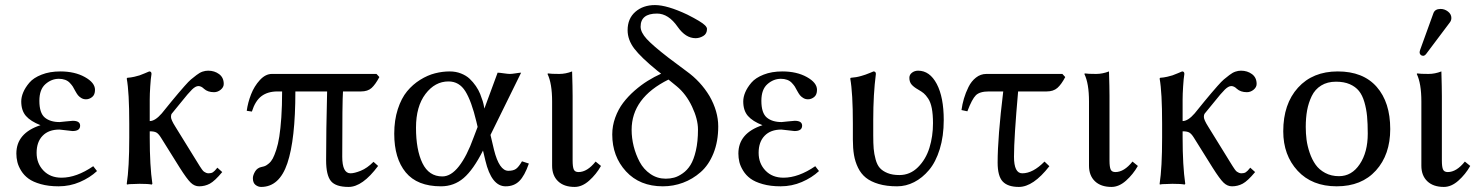

<svg xmlns="http://www.w3.org/2000/svg" viewBox="-20 -718 5770 750"><path d="M123 -121.1Q123 -79.6 149.7 -51.8Q176.3 -23.9 220.2 -23.9Q278.8 -23.9 344.2 -68.8L358.9 -49.8Q331.1 -23.9 292 -7.1Q252.9 9.8 209 9.8Q169.4 9.8 139.2 1.2Q108.9 -7.3 91.3 -20.3Q73.7 -33.2 62.7 -51Q51.8 -68.8 47.9 -85Q43.9 -101.1 43.9 -118.2Q43.9 -198.2 138.2 -229Q99.6 -244.1 81.3 -265.1Q63 -286.1 63 -321.8Q63 -338.9 70.8 -357.4Q78.6 -376 94.7 -395Q110.8 -414.1 142.6 -426.5Q174.3 -439 215.8 -439Q272 -439 311.5 -417Q351.1 -395 351.1 -367.2Q351.1 -347.7 339.8 -338.9Q328.6 -330.1 315.9 -330.1Q305.7 -330.1 297.4 -335.2Q289.1 -340.3 284.4 -346.2Q279.8 -352.1 273.9 -362.8Q268.6 -373.5 264.4 -379.9Q260.3 -386.2 252.7 -394.3Q245.1 -402.3 234.4 -406.2Q223.6 -410.2 210 -410.2Q181.2 -410.2 157.5 -389.4Q133.8 -368.7 133.8 -324.2Q133.8 -276.9 154.8 -259Q175.8 -241.2 212.9 -241.2L237.3 -243.7Q261.7 -246.1 264.2 -246.1Q293 -246.1 293 -227.1Q293 -206.1 263.2 -206.1Q259.3 -206.1 237.8 -209Q216.3 -211.9 211.9 -211.9Q169.9 -211.9 146.5 -187.7Q123 -163.6 123 -121.1Z M571.8 -429.2Q568.8 -411.6 566.9 -380.9Q564.9 -350.6 564.9 -329.1V-307.1V-245.1Q585.9 -245.1 611.8 -274.9L649.9 -321.8Q669.4 -345.2 677.2 -354.5Q685.1 -363.8 700.9 -381.8Q716.8 -399.9 725.8 -407.5Q734.9 -415 747.6 -424.8Q760.3 -434.6 771.2 -438.2Q782.2 -441.9 793 -441.9Q817.9 -441.9 835.9 -428.5Q854 -415 854 -390.1Q854 -377.4 842.3 -367.7Q830.6 -357.9 815.9 -357.9Q791.5 -357.9 776.9 -371.1Q766.1 -381.8 754.9 -381.8Q744.1 -381.8 730.2 -368.4Q716.3 -355 686 -316.9L650.9 -273.9Q647.9 -270 647.9 -261.2Q647.9 -250 665 -223.1L736.8 -106.9Q742.2 -98.1 749.8 -85.9Q757.3 -73.7 760.5 -68.6Q763.7 -63.5 768.6 -56.6Q773.4 -49.8 776.9 -47.4Q780.3 -44.9 784.9 -43Q789.6 -41 794.9 -41Q805.2 -41 811.8 -45.2Q818.4 -49.3 829.1 -63L848.1 -45.9Q818.8 -10.7 799.6 -0.5Q780.3 9.8 757.8 9.8Q739.7 9.8 724.9 -4.6Q710 -19 682.1 -63L608.9 -180.2Q599.6 -195.3 591.1 -200.2Q582.5 -205.1 564.9 -205.1V-180.2Q564.9 -70.8 575.2 0L572.8 2.9Q559.1 0 524.9 0Q509.3 0 497.1 1Q484.9 1 480.5 2L476.1 2.9L475.1 0Q484.9 -63 484.9 -180.2V-234.9Q484.9 -357.9 475.1 -411.1L477.1 -414.1Q491.2 -415 504.9 -418.2Q518.6 -421.4 525.1 -423.6Q531.7 -425.8 545.4 -431.6Q559.1 -437.5 563 -439Q571.8 -439 571.8 -429.2Z M1450.7 -429.2 1461.9 -417Q1446.3 -387.7 1431.4 -374.3Q1416.5 -360.8 1390.1 -360.8H1319.8Q1316.9 -324.7 1316.9 -106Q1316.9 -41 1349.1 -41Q1364.3 -41 1389.2 -51Q1414.1 -61 1439 -85.9L1457 -69.8Q1396 12.2 1341.8 12.2Q1291.5 12.2 1272.7 -10.7Q1253.9 -33.7 1253.9 -91.8Q1253.9 -207 1257.8 -360.8H1133.8Q1133.8 -172.9 1102.5 -80.3Q1071.3 12.2 1000 12.2Q988.3 12.2 978 4.2Q967.8 -3.9 967.8 -22Q967.8 -33.2 976.3 -47.9Q984.9 -62.5 1002 -65.9Q1009.8 -67.4 1015.4 -69.6Q1021 -71.8 1030 -79.3Q1039.1 -86.9 1045.4 -98.6Q1051.8 -110.4 1059.1 -132.6Q1066.4 -154.8 1071 -184.3Q1075.7 -213.9 1078.9 -259.3Q1082 -304.7 1082 -360.8H1064Q1025.9 -360.8 1001.5 -342.5Q977.1 -324.2 963.9 -282.2L943.8 -285.2Q948.2 -317.4 960.7 -349.4Q973.1 -381.3 995.1 -405.3Q1017.1 -429.2 1042 -429.2Z M1845.7 -222.2 1840.8 -243.2Q1821.8 -322.8 1797.9 -361.3Q1773.9 -399.9 1731.9 -399.9Q1679.2 -399.9 1642.1 -351.1Q1605 -302.2 1605 -219.2Q1605 -132.8 1630.1 -80.8Q1655.3 -28.8 1708 -28.8Q1741.7 -28.8 1772.7 -68.4Q1803.7 -107.9 1830.1 -181.2ZM1896 -190.9 1909.7 -132.8Q1930.2 -50.8 1965.8 -50.8Q1984.9 -50.8 1995.6 -58.3Q2006.3 -65.9 2019 -87.9L2045.9 -79.1Q2029.3 -31.2 2008.5 -10.7Q1987.8 9.8 1955.1 9.8Q1899.9 9.8 1876 -90.8L1866.7 -129.9Q1829.1 -55.2 1791.3 -22.7Q1753.4 9.8 1702.6 9.8Q1609.9 9.8 1564.9 -44.7Q1520 -99.1 1520 -195.8Q1520 -248.5 1533.9 -291.5Q1547.9 -334.5 1570.1 -361.3Q1592.3 -388.2 1621.3 -406.2Q1650.4 -424.3 1679.2 -431.6Q1708 -439 1736.8 -439Q1760.7 -439 1781 -430.9Q1801.3 -422.9 1814.7 -410.2Q1828.1 -397.5 1838.9 -381.8Q1849.6 -366.2 1855.7 -350.8Q1861.8 -335.4 1865.7 -322.8Q1869.6 -309.6 1870.6 -301.8L1872.1 -293.9L1923.8 -434.1Q1931.2 -434.1 1947.8 -431.6Q1964.4 -429.2 1971.7 -429.2Q1979.5 -429.2 1994.4 -431.6Q2009.3 -434.1 2015.6 -434.1Z M2136.7 -321.8Q2136.7 -392.1 2118.7 -429.2L2120.6 -431.2Q2132.3 -429.2 2164.6 -429.2Q2189.5 -429.2 2214.8 -439Q2216.8 -375 2216.8 -342.8V-90.8Q2216.8 -66.4 2221.2 -56.2Q2225.6 -45.9 2239.7 -45.9Q2273.9 -45.9 2306.6 -86.9L2327.6 -69.8Q2309.1 -37.1 2281.5 -12.5Q2253.9 12.2 2224.6 12.2Q2183.1 12.2 2159.9 -10Q2136.7 -32.2 2136.7 -70.8Z M2591.3 -407.2Q2447.3 -335.9 2447.3 -210.9Q2447.3 -179.2 2455.3 -146.7Q2463.4 -114.3 2478.8 -85.4Q2494.1 -56.6 2520.8 -38.3Q2547.4 -20 2580.6 -20Q2597.7 -20 2613.3 -24.2Q2628.9 -28.3 2646.7 -40.8Q2664.6 -53.2 2677.2 -73.5Q2689.9 -93.8 2698.2 -129.4Q2706.5 -165 2706.5 -211.9Q2706.5 -252.4 2683.3 -301.5Q2660.2 -350.6 2623.5 -380.9ZM2562.5 -430.2 2547.4 -441.9Q2483.4 -494.1 2457.5 -528.3Q2431.6 -562.5 2431.6 -600.1Q2431.6 -645.5 2461.9 -671.9Q2492.2 -698.2 2538.6 -698.2Q2585.9 -698.2 2664.6 -661.1Q2720.7 -632.8 2733.9 -619.1Q2741.7 -611.3 2741.7 -605Q2741.7 -585.9 2727.1 -577.4Q2712.4 -568.8 2697.3 -568.8Q2658.2 -568.8 2627.4 -612.8Q2591.3 -665 2546.4 -665Q2482.4 -665 2482.4 -613.8Q2482.4 -591.8 2506.3 -565.7Q2530.3 -539.6 2590.3 -493.2L2661.6 -439.9Q2716.8 -400.4 2751.5 -342.8Q2785.6 -283.2 2785.6 -224.1Q2785.6 -165.5 2767.1 -119.4Q2748.5 -73.2 2717 -45.7Q2685.5 -18.1 2647.9 -4.2Q2610.4 9.8 2569.3 9.8Q2479 9.8 2425.3 -48.6Q2371.6 -106.9 2371.6 -192.9Q2371.6 -226.6 2383.3 -258.8Q2395 -291 2414.1 -316.2Q2433.1 -341.3 2458.7 -363.8Q2484.4 -386.2 2510 -402.1Q2535.6 -418 2562.5 -430.2Z M2943.4 -121.1Q2943.4 -79.6 2970 -51.8Q2996.6 -23.9 3040.5 -23.9Q3099.1 -23.9 3164.6 -68.8L3179.2 -49.8Q3151.4 -23.9 3112.3 -7.1Q3073.2 9.8 3029.3 9.8Q2989.7 9.8 2959.5 1.2Q2929.2 -7.3 2911.6 -20.3Q2894 -33.2 2883.1 -51Q2872.1 -68.8 2868.2 -85Q2864.3 -101.1 2864.3 -118.2Q2864.3 -198.2 2958.5 -229Q2919.9 -244.1 2901.6 -265.1Q2883.3 -286.1 2883.3 -321.8Q2883.3 -338.9 2891.1 -357.4Q2898.9 -376 2915 -395Q2931.2 -414.1 2962.9 -426.5Q2994.6 -439 3036.1 -439Q3092.3 -439 3131.8 -417Q3171.4 -395 3171.4 -367.2Q3171.4 -347.7 3160.2 -338.9Q3148.9 -330.1 3136.2 -330.1Q3126 -330.1 3117.7 -335.2Q3109.4 -340.3 3104.7 -346.2Q3100.1 -352.1 3094.2 -362.8Q3088.9 -373.5 3084.7 -379.9Q3080.6 -386.2 3073 -394.3Q3065.4 -402.3 3054.7 -406.2Q3043.9 -410.2 3030.3 -410.2Q3001.5 -410.2 2977.8 -389.4Q2954.1 -368.7 2954.1 -324.2Q2954.1 -276.9 2975.1 -259Q2996.1 -241.2 3033.2 -241.2L3057.6 -243.7Q3082 -246.1 3084.5 -246.1Q3113.3 -246.1 3113.3 -227.1Q3113.3 -206.1 3083.5 -206.1Q3079.6 -206.1 3058.1 -209Q3036.6 -211.9 3032.2 -211.9Q2990.2 -211.9 2966.8 -187.7Q2943.4 -163.6 2943.4 -121.1Z M3391.1 -251V-189Q3391.1 -157.7 3392.8 -137.2Q3394.5 -116.7 3400.4 -95.2Q3406.2 -73.7 3417 -61.8Q3427.7 -49.8 3446.8 -42Q3465.8 -34.2 3493.2 -34.2Q3535.2 -34.2 3565.9 -64.9Q3596.7 -95.7 3610.6 -140.6Q3624.5 -185.5 3624.5 -236.8Q3624.5 -271 3619.9 -294.9Q3615.2 -318.8 3605.7 -333Q3596.2 -347.2 3588.1 -353.8Q3580.1 -360.4 3566.4 -368.2Q3549.3 -377.9 3540.8 -387.9Q3532.2 -397.9 3532.2 -414.1Q3532.2 -426.3 3542.5 -434.1Q3552.7 -441.9 3566.4 -441.9Q3611.8 -441.9 3639.2 -390.1Q3666.5 -338.4 3666.5 -249Q3666.5 -186 3650.9 -135.5Q3635.3 -85 3609.1 -54Q3583 -22.9 3551 -6.6Q3519 9.8 3484.4 9.8Q3442.9 9.8 3412.4 0.7Q3381.8 -8.3 3362.5 -23.7Q3343.3 -39.1 3331.8 -62.7Q3320.3 -86.4 3315.9 -112.5Q3311.5 -138.7 3311.5 -172.9V-234.9Q3311.5 -354.5 3301.3 -411.1L3303.2 -414.1Q3314.5 -415 3324.7 -416.7Q3335 -418.5 3345.2 -421.6Q3355.5 -424.8 3360.8 -426.5Q3366.2 -428.2 3377.9 -433.1Q3389.6 -438 3392.1 -439Q3401.4 -439 3401.4 -429.2Q3391.1 -349.1 3391.1 -251Z M3833 -429.2H4129.9L4141.1 -417Q4126 -388.2 4110.4 -374.5Q4094.7 -360.8 4068.8 -360.8H3957Q3940.9 -179.7 3940.9 -106Q3940.9 -41 3973.1 -41Q4015.1 -41 4060.1 -86.9L4079.1 -68.8Q4016.1 12.2 3960 12.2Q3917 12.2 3897 -8.8Q3877 -29.8 3877 -83Q3877 -181.2 3898.9 -360.8H3842.8Q3807.1 -360.8 3792 -345.9Q3776.9 -331.1 3758.8 -283.2L3735.8 -288.1Q3738.8 -310.5 3745.4 -333Q3752 -355.5 3763.2 -378.2Q3774.4 -400.9 3792.5 -415Q3810.5 -429.2 3833 -429.2Z M4233.9 -321.8Q4233.9 -392.1 4215.8 -429.2L4217.8 -431.2Q4229.5 -429.2 4261.7 -429.2Q4286.6 -429.2 4312 -439Q4314 -375 4314 -342.8V-90.8Q4314 -66.4 4318.4 -56.2Q4322.8 -45.9 4336.9 -45.9Q4371.1 -45.9 4403.8 -86.9L4424.8 -69.8Q4406.2 -37.1 4378.7 -12.5Q4351.1 12.2 4321.8 12.2Q4280.3 12.2 4257.1 -10Q4233.9 -32.2 4233.9 -70.8Z M4606.4 -429.2Q4603.5 -411.6 4601.6 -380.9Q4599.6 -350.6 4599.6 -329.1V-307.1V-245.1Q4620.6 -245.1 4646.5 -274.9L4684.6 -321.8Q4704.1 -345.2 4711.9 -354.5Q4719.7 -363.8 4735.6 -381.8Q4751.5 -399.9 4760.5 -407.5Q4769.5 -415 4782.2 -424.8Q4794.9 -434.6 4805.9 -438.2Q4816.9 -441.9 4827.6 -441.9Q4852.5 -441.9 4870.6 -428.5Q4888.7 -415 4888.7 -390.1Q4888.7 -377.4 4877 -367.7Q4865.2 -357.9 4850.6 -357.9Q4826.2 -357.9 4811.5 -371.1Q4800.8 -381.8 4789.6 -381.8Q4778.8 -381.8 4764.9 -368.4Q4751 -355 4720.7 -316.9L4685.5 -273.9Q4682.6 -270 4682.6 -261.2Q4682.6 -250 4699.7 -223.1L4771.5 -106.9Q4776.9 -98.1 4784.4 -85.9Q4792 -73.7 4795.2 -68.6Q4798.3 -63.5 4803.2 -56.6Q4808.1 -49.8 4811.5 -47.4Q4814.9 -44.9 4819.6 -43Q4824.2 -41 4829.6 -41Q4839.8 -41 4846.4 -45.2Q4853 -49.3 4863.8 -63L4882.8 -45.9Q4853.5 -10.7 4834.2 -0.5Q4814.9 9.8 4792.5 9.8Q4774.4 9.8 4759.5 -4.6Q4744.6 -19 4716.8 -63L4643.6 -180.2Q4634.3 -195.3 4625.7 -200.2Q4617.2 -205.1 4599.6 -205.1V-180.2Q4599.6 -70.8 4609.9 0L4607.4 2.9Q4593.8 0 4559.6 0Q4543.9 0 4531.7 1Q4519.5 1 4515.1 2L4510.7 2.9L4509.8 0Q4519.5 -63 4519.5 -180.2V-234.9Q4519.5 -357.9 4509.8 -411.1L4511.7 -414.1Q4525.9 -415 4539.6 -418.2Q4553.2 -421.4 4559.8 -423.6Q4566.4 -425.8 4580.1 -431.6Q4593.8 -437.5 4597.7 -439Q4606.4 -439 4606.4 -429.2Z M5198.7 -398.9Q5165 -398.9 5140.9 -384Q5116.7 -369.1 5104 -342.8Q5091.3 -316.4 5085.9 -286.9Q5080.6 -257.3 5080.6 -222.2Q5080.6 -196.8 5083.7 -172.4Q5086.9 -147.9 5095.9 -121.3Q5105 -94.7 5118.9 -75Q5132.8 -55.2 5156.5 -42.5Q5180.2 -29.8 5210.4 -29.8Q5260.3 -29.8 5291.5 -76.7Q5322.8 -123.5 5322.8 -195.8Q5322.8 -235.4 5320.1 -263.9Q5317.4 -292.5 5309.6 -319.3Q5301.8 -346.2 5288.3 -362.8Q5274.9 -379.4 5252.4 -389.2Q5230 -398.9 5198.7 -398.9ZM4992.7 -205.1Q4992.7 -312 5050.3 -375.5Q5107.9 -439 5205.6 -439Q5304.7 -439 5357.7 -378.7Q5410.6 -318.4 5410.6 -213.9Q5410.6 -113.8 5354.7 -52Q5298.8 9.8 5201.7 9.8Q5105 9.8 5048.8 -51Q4992.7 -111.8 4992.7 -205.1Z M5532.2 -321.8Q5532.2 -392.1 5514.2 -429.2L5516.1 -431.2Q5527.8 -429.2 5560.1 -429.2Q5585 -429.2 5610.4 -439Q5612.3 -375 5612.3 -342.8V-90.8Q5612.3 -66.4 5616.7 -56.2Q5621.1 -45.9 5635.3 -45.9Q5669.4 -45.9 5702.1 -86.9L5723.1 -69.8Q5704.6 -37.1 5677 -12.5Q5649.4 12.2 5620.1 12.2Q5578.6 12.2 5555.4 -10Q5532.2 -32.2 5532.2 -70.8ZM5607.4 -683.1Q5623 -683.1 5636.2 -672.9Q5649.4 -662.6 5649.4 -647.9Q5649.4 -637.7 5643.1 -629.9L5551.3 -507.8Q5545.4 -500 5539.1 -500Q5533.2 -500 5529.3 -503.9Q5525.4 -507.8 5525.4 -513.2Q5525.4 -517.1 5527.3 -522.9L5579.1 -666Q5585 -683.1 5607.4 -683.1Z"/></svg>

Font: Linux Biolinum
Style: Regular
Weight: 400
Designer: Philipp H. Poll
Foundry: Philipp H. Poll
Version: Version 0.6.4